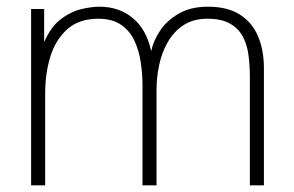

<svg xmlns="http://www.w3.org/2000/svg" viewBox="-20 -554 879 574"><path d="M73 0V-527H112V-428Q132 -474 161.5 -496.5Q191 -519 222 -526.5Q253 -534 277 -534Q336 -534 377 -500Q418 -466 432 -401Q438 -431 458 -461.5Q478 -492 514 -513Q550 -534 601 -534Q660 -534 697 -510.5Q734 -487 751.5 -445.5Q769 -404 769 -350V0H727V-322Q727 -357 723 -388.5Q719 -420 706 -444.5Q693 -469 667.5 -483.5Q642 -498 600 -498Q558 -498 529 -479Q500 -460 482 -429Q464 -398 456 -360.5Q448 -323 448 -286V0H406V-299Q406 -332 401 -366.5Q396 -401 382.5 -431Q369 -461 342.5 -479.5Q316 -498 274 -498Q216 -498 181 -466.5Q146 -435 130.5 -384.5Q115 -334 115 -275V0Z"/></svg>

Font: Onest Thin
Style: Regular
Weight: 250
Designer: Dmitri Voloshin, Andrey Kudryavtsev
Foundry: Dmitri Voloshin, Andrey Kudryavtsev
Version: Version 1.000;gftools[0.9.33]